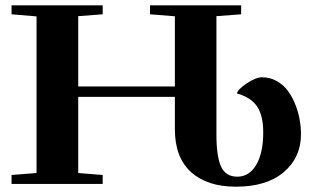

<svg xmlns="http://www.w3.org/2000/svg" viewBox="-20 -683 1172 713"><path d="M22.9 0V-33.2L115.7 -40.5V-622.1L22.9 -629.9V-663.1H361.3V-629.9L270.5 -623V-361.8H629.4V-622.6L537.1 -629.9V-663.1H875.5V-629.9L783.7 -623V-182.6Q783.7 -102.5 800.8 -64.7Q817.9 -26.9 861.3 -26.9Q905.8 -26.9 931.6 -71Q957.5 -115.2 957.5 -191.4Q957.5 -253.9 934.6 -287.8Q911.6 -321.8 859.9 -335.9Q862.3 -350.6 896.2 -373.3Q930.2 -396 953.1 -396Q982.4 -396 1007.1 -382.3Q1031.7 -368.7 1048.1 -346.9Q1064.5 -325.2 1075.9 -296.9Q1087.4 -268.6 1092.5 -240.2Q1097.7 -211.9 1097.7 -184.6Q1097.7 -98.1 1033.9 -43.9Q970.2 10.3 856 10.3Q749.5 10.3 689.5 -43.9Q629.4 -98.1 629.4 -203.1V-323.2H270.5V-40.5L361.3 -33.2V0Z"/></svg>

Font: Elstob 10pt
Style: Bold
Weight: 700
Designer: Peter S. Baker
Version: Version 1.015